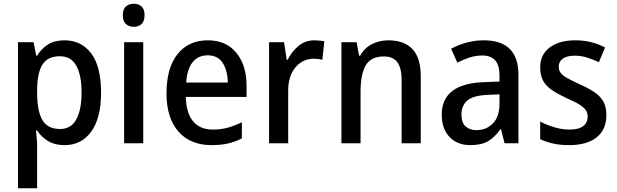

<svg xmlns="http://www.w3.org/2000/svg" viewBox="-20 -764 3292 1024"><path d="M324 -549Q414 -549 466.5 -479Q519 -409 519 -270Q519 -134 466.5 -62Q414 10 325 10Q272 10 236 -12Q200 -34 178 -68H172Q174 -48 176 -25.5Q178 -3 178 14V240H76V-539H159L173 -467H178Q201 -505 236 -527Q271 -549 324 -549ZM299 -464Q235 -464 207 -420.5Q179 -377 178 -287V-268Q178 -173 205.5 -124.5Q233 -76 301 -76Q359 -76 387 -127.5Q415 -179 415 -271Q415 -363 387 -413.5Q359 -464 299 -464Z M694 -744Q719 -744 735 -729.5Q751 -715 751 -683Q751 -651 735 -636Q719 -621 694 -621Q668 -621 651.5 -636Q635 -651 635 -683Q635 -715 651.5 -729.5Q668 -744 694 -744ZM744 -539V0H642V-539Z M1088 -549Q1186 -549 1240.5 -482.5Q1295 -416 1295 -307V-247H971Q973 -162 1009.5 -117.5Q1046 -73 1114 -73Q1158 -73 1194.5 -83Q1231 -93 1270 -112V-26Q1233 -7 1195 1.5Q1157 10 1108 10Q995 10 931.5 -62.5Q868 -135 868 -266Q868 -402 927 -475.5Q986 -549 1088 -549ZM1087 -469Q1037 -469 1007.5 -432.5Q978 -396 973 -324H1195Q1194 -387 1168 -428Q1142 -469 1087 -469Z M1657 -549Q1670 -549 1684 -547.5Q1698 -546 1710 -544L1699 -445Q1689 -448 1676 -449.5Q1663 -451 1652 -451Q1615 -451 1584 -430.5Q1553 -410 1535 -372Q1517 -334 1517 -282V0H1415V-539H1495L1509 -445H1514Q1536 -489 1572 -519Q1608 -549 1657 -549Z M2051 -549Q2135 -549 2179.5 -502.5Q2224 -456 2224 -356V0H2122V-338Q2122 -400 2099.5 -431.5Q2077 -463 2028 -463Q1958 -463 1930.5 -415.5Q1903 -368 1903 -273V0H1801V-539H1882L1895 -467H1901Q1924 -509 1964.5 -529Q2005 -549 2051 -549Z M2561 -549Q2745 -549 2745 -364V0H2671L2652 -75H2649Q2618 -31 2582.5 -10.5Q2547 10 2488 10Q2419 10 2377.5 -33.5Q2336 -77 2336 -153Q2336 -318 2562 -326L2644 -329V-360Q2644 -417 2620.5 -442.5Q2597 -468 2553 -468Q2518 -468 2485 -457.5Q2452 -447 2419 -430L2386 -504Q2422 -524 2467 -536.5Q2512 -549 2561 -549ZM2581 -258Q2504 -255 2472.5 -228Q2441 -201 2441 -153Q2441 -110 2463 -90Q2485 -70 2521 -70Q2574 -70 2609 -106Q2644 -142 2644 -211V-261Z M3214 -151Q3214 -72 3161.5 -31Q3109 10 3016 10Q2967 10 2929.5 1.5Q2892 -7 2861 -22V-116Q2892 -99 2934 -86Q2976 -73 3017 -73Q3067 -73 3090.5 -91.5Q3114 -110 3114 -142Q3114 -161 3105 -175.5Q3096 -190 3072.5 -205Q3049 -220 3003 -240Q2958 -261 2926 -282Q2894 -303 2877.5 -332Q2861 -361 2861 -405Q2861 -473 2912 -511Q2963 -549 3048 -549Q3092 -549 3131 -539.5Q3170 -530 3207 -511L3174 -432Q3143 -447 3111.5 -457Q3080 -467 3045 -467Q3004 -467 2982 -451.5Q2960 -436 2960 -409Q2960 -389 2970 -375.5Q2980 -362 3004.5 -348Q3029 -334 3073 -314Q3116 -295 3148 -274Q3180 -253 3197 -224Q3214 -195 3214 -151Z"/></svg>

Font: Noto Sans Sinhala SemiCondensed Medium
Style: Regular
Weight: 500
Width: 4
Designer: Jelle Bosma - Monotype Design Team
Foundry: Monotype Imaging Inc.
Version: Version 2.006; ttfautohint (v1.8.4.7-5d5b)